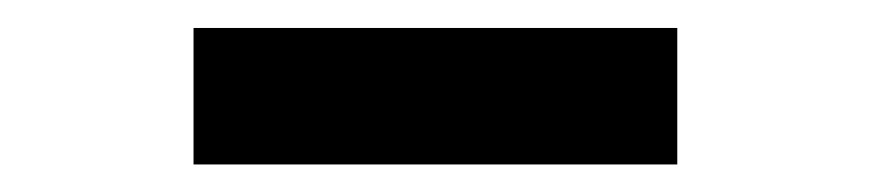

<svg xmlns="http://www.w3.org/2000/svg" viewBox="-20 -606 626 138"><path d="M466.8 -585.9V-487.8H119.1V-585.9Z"/></svg>

Font: Cascadia Mono PL
Style: Regular
Weight: 400
Monospace: yes
Designer: Aaron Bell
Foundry: Saja Typeworks
Version: Version 2404.023; ttfautohint (v1.8.4)